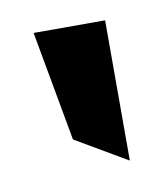

<svg xmlns="http://www.w3.org/2000/svg" viewBox="-40 -813 240 275"><g transform="rotate(-10 80.5 -675.0)"><path d="M25 -777 54 -617 129 -573V-777Z"/></g></svg>

Font: Charger Pro
Style: BdNar
Weight: 700
Designer: Jasper
Foundry: Cannot Into Space Fonts
Version: Version 1.09